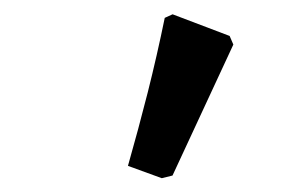

<svg xmlns="http://www.w3.org/2000/svg" viewBox="-20 -759 438 274"><path d="M210.9 -504.7 162.6 -522.3Q177.6 -575 190.9 -627.4Q204.1 -679.8 215.1 -733.5L226.3 -738.6L307.7 -707.7L313 -695.4L226.2 -508.5Z"/></svg>

Font: Alegreya
Style: Regular
Weight: 400
Designer: Juan Pablo del Peral
Foundry: Huerta Tipografica
Version: Version 2.009